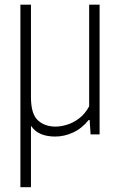

<svg xmlns="http://www.w3.org/2000/svg" viewBox="-20 -560 505 800"><path d="M209.5 9Q177 9 151.2 -1.2Q125.5 -11.5 109 -36V220H65V-540.5H109V-155.5Q109 -85.5 137.5 -59Q166 -32.5 211.5 -32.5Q232.5 -32.5 258.8 -40.2Q285 -48 309.8 -66.8Q334.5 -85.5 351.5 -117V-540.5H395V0H357.5L353.5 -60H349.5Q321 -24.5 284.2 -7.8Q247.5 9 209.5 9Z"/></svg>

Font: Encode Sans Cnd XLt
Style: Regular
Weight: 200
Width: 3
Designer: Multiple Designers
Foundry: Impallari Type
Version: Version 3.002; ttfautohint (v1.8.3) -l 8 -r 50 -G 200 -x 14 